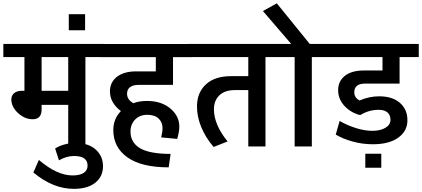

<svg xmlns="http://www.w3.org/2000/svg" viewBox="-35 -895 2578 1173"><path d="M381.8 0V-254.4H219.2V-226.6Q219.2 -166.5 164.6 -166.5Q116.2 -166.5 75.2 -204.3Q34.2 -242.2 34.2 -288.1Q34.2 -311.5 51.5 -325.9Q68.8 -340.3 98.1 -340.3H114.3V-546.4H-14.6V-626.5H604V-546.4H486.8V0ZM381.8 -546.4H219.2V-340.3H381.8Z M424.3 -21.5Q505.4 -21.5 549.8 18.6Q594.2 58.6 594.2 120.8Q594.2 183.1 547.9 220.7Q501.5 258.3 418 258.8Q289.6 259.8 168.9 158.7L202.6 82Q313 176.8 408.2 176.8Q453.6 176.8 476.8 160.9Q500 145 500 116.7Q500 88.4 480.2 73.2Q460.4 58.1 416 58.1Q371.6 58.1 325.2 84.5L301.8 12.2Q325.7 -3.4 359.1 -12.5Q392.6 -21.5 424.3 -21.5Z M484.9 -808.1V-710H385.3V-808.1Z M657.2 -100.6Q657.2 -168.5 703.6 -216.3Q636.7 -267.1 636.7 -336.9Q636.7 -392.6 679.4 -425.8Q722.2 -459 796.9 -459H917V-545.9H574.7V-626H1139.2V-545.9H1022V-376.5H813Q777.3 -376.5 759.3 -362.3Q741.2 -348.1 741.2 -322.8Q741.2 -285.6 779.8 -264.6Q815.9 -278.3 862.8 -278.3Q950.7 -278.3 1005.6 -232.2Q1060.5 -186 1060.5 -121.6Q1060.5 -88.4 1047.4 -46.4L949.7 -55.7Q958 -88.9 958 -113.3Q958 -147.9 933.8 -170.9Q909.7 -193.8 864.3 -193.6Q818.8 -193.4 790.5 -164.6Q762.2 -135.7 762.2 -91.3Q762.2 -24.9 819.6 10Q877 44.9 1007.3 45.4L995.6 127.4Q829.1 127.4 743.2 66.2Q657.2 4.9 657.2 -100.6Z M1269.5 2.9H1270ZM1376.5 -429.7H1481.9V-546.4H1109.9V-626.5H1704.1V-546.4H1586.9V0H1481.9V-344.7H1401.4Q1338.4 -344.7 1305.2 -312.5Q1272 -280.3 1272 -227.5Q1272 -133.3 1355.5 -30.8L1270 2.9Q1220.7 -54.7 1194.3 -119.1Q1168 -183.6 1168.5 -245.6Q1168.9 -329.6 1223.1 -379.6Q1277.3 -429.7 1376.5 -429.7Z M1765.1 0V-546.4H1674.8V-626.5H1744.1L1571.3 -827.6L1656.2 -874.5L1857.4 -626.5H1987.3V-546.4H1870.1V0Z M2294.4 44.4V129.9H2196.8V44.4ZM2243.2 -13.7Q2179.2 -13.7 2119.4 -30.3Q2059.6 -46.9 2016.1 -72.8L2040 -156.2Q2082.5 -130.9 2137 -113.3Q2191.4 -95.7 2240.2 -95.7Q2289.1 -95.7 2319.8 -114.3Q2350.6 -132.8 2350.6 -162.6Q2350.6 -192.4 2332 -208.3Q2313.5 -224.1 2278.8 -224.1Q2219.2 -224.1 2168.9 -193.4H2157.2Q2101.1 -211.4 2065.9 -251.7Q2030.8 -292 2030.8 -345.2Q2030.8 -398.4 2071.5 -431.4Q2112.3 -464.4 2189 -464.4H2301.8V-546.4H1958V-626.5H2523.4V-546.4H2406.2V-384.3H2195.3Q2129.4 -384.3 2129.4 -330.6Q2129.4 -298.3 2161.6 -281.2Q2221.2 -306.6 2281.2 -306.6Q2362.3 -306.6 2408.2 -266.6Q2454.1 -226.6 2454.1 -160.4Q2454.1 -94.2 2398.2 -54Q2342.3 -13.7 2243.2 -13.7Z"/></svg>

Font: Yantramanav Medium
Style: Regular
Weight: 500
Version: Version 1.001;PS 1.0;hotconv 1.0.72;makeotf.lib2.5.5900; ttf